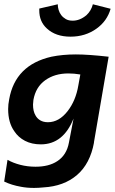

<svg xmlns="http://www.w3.org/2000/svg" viewBox="-27 -682 550 919"><path d="M136 217.5Q101.5 217.5 73.5 212Q28 204 -7 187L9 83Q35.5 98 70.2 107Q105 116 143 116Q207 116 247 89.5Q292 60.5 303 0L325 -114.5Q276 8.5 169 9Q125 9 92.5 -8Q60 -25 41 -54.5Q12 -95.5 12 -160Q12 -182.5 17 -207Q46 -371 219 -410.5Q272.5 -421.5 336 -421.5Q396 -421.5 493 -410.5L422.5 0H423Q404.5 101.5 341.8 155.5Q279 209.5 181 215Q157.5 217.5 136 217.5ZM202.5 -97Q255.5 -97 297 -150.5Q336 -201 348 -273.5L357.5 -325.5Q328 -330.5 300 -330.5Q235 -330.5 189.5 -298Q144 -265.5 133 -204Q131.5 -193 131 -181.5Q131 -149.5 143 -129.5Q151 -114.5 166 -105.8Q181 -97 202.5 -97ZM310.5 -506.5Q239.5 -506.5 197.5 -545.5Q160.5 -579 161 -633.5V-641L249.5 -661.5Q249.5 -648.5 253.5 -634.8Q257.5 -621 266 -609.8Q274.5 -598.5 287.8 -590.8Q301 -583 321 -583Q355.5 -583 387 -609.5Q409.5 -630.5 417.5 -661.5L502.5 -640Q485.5 -581 435 -545Q381.5 -506.5 310.5 -506.5Z"/></svg>

Font: Lucymar Sans SemiBold
Style: Italic
Weight: 600
Italic angle: -10°
Foundry: The League of Moveable Type (original font) / Main changes by Cristiano Sobral with portions from Mirco Monsees
Version: Version 2.00;August 30, 2020;FontCreator 13.0.0.2681 64-bit